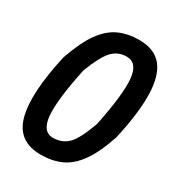

<svg xmlns="http://www.w3.org/2000/svg" viewBox="-175 -821 856 936"><g transform="rotate(30 253.5 -352.5)"><path d="M196 10Q67 10 35.5 -108Q4 -226 56 -457Q92 -560 132 -615Q172 -670 221.5 -692.5Q271 -715 334 -715Q421 -715 463 -662.5Q505 -610 507 -505.5Q509 -401 474 -247Q440 -146 400 -90.5Q360 -35 310 -12.5Q260 10 196 10ZM207 -91Q256 -91 289.5 -122.5Q323 -154 360 -257Q399 -447 390.5 -530.5Q382 -614 322 -614Q273 -614 240.5 -579Q208 -544 172 -450Q132 -261 140 -176Q148 -91 207 -91Z"/></g></svg>

Font: Nunito Sans 7pt Condensed
Style: Bold Italic
Weight: 700
Width: 3
Italic angle: -9°
Designer: Vernon Adams
Foundry: Vernon Adams
Version: Version 3.101;gftools[0.9.27]